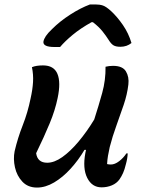

<svg xmlns="http://www.w3.org/2000/svg" viewBox="-20 -836 640 866"><path d="M124 -533Q143 -541 174 -541Q223 -541 239 -503Q255 -465 240 -394Q229 -340 204.5 -280.5Q180 -221 143 -145Q149 -102 193 -102Q225 -102 261 -127.5Q297 -153 334 -197Q371 -241 405 -297Q425 -359 441 -417Q457 -475 456 -535Q464 -537 472.5 -538Q481 -539 490 -539Q533 -539 548 -514Q563 -489 559 -455Q554 -411 538 -363.5Q522 -316 504.5 -268Q487 -220 475 -173Q470 -151 467 -133Q464 -115 463 -96Q467 -95 471.5 -94.5Q476 -94 480 -94Q498 -94 517.5 -109Q537 -124 550 -144H556Q555 -121 548 -96Q542 -71 535 -55.5Q528 -40 519 -27Q506 -9 484.5 0Q463 9 438 9Q395 9 373.5 -33.5Q352 -76 365 -146Q366 -153 368 -160H361Q334 -114 298.5 -75Q263 -36 224 -13Q185 10 147 10Q106 10 81 -16.5Q56 -43 47.5 -81Q39 -119 46 -154Q60 -214 82.5 -271Q105 -328 118 -392Q127 -432 129 -466Q131 -500 124 -533ZM386 -816H410Q430 -816 444.5 -811Q459 -806 481 -786Q509 -760 534.5 -723Q560 -686 573 -642Q552 -625 523 -625Q503 -625 492 -631.5Q481 -638 470 -656Q458 -675 442 -695Q426 -715 399 -736H393Q343 -708 308 -679Q273 -650 251 -624H226Q172 -624 176 -649Q178 -660 187 -673.5Q196 -687 215 -705Q250 -740 296.5 -770Q343 -800 386 -816Z"/></svg>

Font: Recursive Mn Csl St Med
Style: Italic
Weight: 500
Italic angle: -15°
Monospace: yes
Version: Version 1.079;hotconv 1.0.112;makeotfexe 2.5.65598; ttfautoh